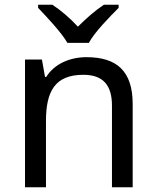

<svg xmlns="http://www.w3.org/2000/svg" viewBox="-20 -786 658 806"><path d="M263 -606H353C377 -651 440 -715 478 -753V-766H416C381 -743 343 -710 307 -674C274 -710 235 -743 200 -766H140V-753C176 -715 237 -651 263 -606ZM343 -546C275 -546 209 -519 174 -463H169L156 -536H85V0H173V-278C173 -403 211 -472 330 -472C412 -472 450 -429 450 -343V0H537V-349C537 -487 471 -546 343 -546Z"/></svg>

Font: Noto Sans Sunuwar
Style: Regular
Weight: 400
Designer: Anshuman Pandey
Foundry: Jamra Patel LLC
Version: Version 1.000